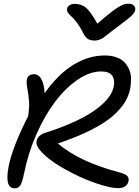

<svg xmlns="http://www.w3.org/2000/svg" viewBox="-20 -984 756 1045"><path d="M679.2 -963.9Q698.2 -963.9 708.3 -953.9Q718.3 -943.8 715.8 -928.2Q713.4 -915.5 696.5 -898.9Q679.7 -882.3 618.2 -836.9Q598.1 -822.3 574.7 -803.7Q551.3 -785.2 542.7 -779.1Q534.2 -772.9 521.7 -768.1Q509.3 -763.2 495.1 -763.2Q470.7 -763.2 456.1 -773.7Q441.4 -784.2 428.2 -813Q413.6 -841.8 396 -864.3Q378.4 -886.7 367.2 -896Q356 -905.3 349.4 -915.5Q342.8 -925.8 345.2 -937Q347.2 -948.7 359.1 -955.8Q371.1 -962.9 387.2 -962.9Q423.3 -962.9 448.5 -941.7Q473.6 -920.4 509.8 -855Q553.2 -893.1 583.7 -916.7Q614.3 -940.4 632.6 -950Q650.9 -959.5 659.4 -961.7Q668 -963.9 679.2 -963.9ZM60.1 41Q2.9 41 27.8 -82Q48.8 -186 133.8 -353Q139.6 -397.5 138.4 -427Q137.2 -456.5 127 -514.2Q121.6 -547.9 130.9 -564Q140.1 -580.1 166 -580.1Q189.5 -580.1 204.6 -554.4Q219.7 -528.8 223.1 -477.1Q296.9 -581.1 379.9 -631.6Q462.9 -682.1 549.8 -682.1Q585.4 -682.1 613 -672.4Q640.6 -662.6 656.7 -645.8Q672.9 -628.9 682.9 -606.2Q692.9 -583.5 693.1 -557.4Q693.4 -531.2 689 -502.9Q682.1 -470.2 667.2 -441.2Q652.3 -412.1 622.8 -380.4Q593.3 -348.6 550.3 -319.8Q507.3 -291 442.6 -261Q377.9 -231 294.9 -203.1Q410.2 -104 628.9 -45.9Q661.1 -37.6 672.1 -26.9Q683.1 -16.1 679.2 2.9Q670.9 40 620.1 40Q580.1 40 497.6 11.7Q415 -16.6 324 -68.6Q232.9 -120.6 190.9 -174.8Q171.9 -201.2 182.1 -225.8Q192.4 -250.5 226.1 -261.2Q302.2 -285.2 363.5 -312Q424.8 -338.9 466.1 -364.3Q507.3 -389.6 536.4 -416.3Q565.4 -442.9 579.8 -466.3Q594.2 -489.7 599.1 -513.2Q606.4 -549.8 590.3 -572.5Q574.2 -595.2 530.8 -595.2Q468.8 -595.2 402.8 -550.3Q336.9 -505.4 280.3 -430.7Q223.6 -356 178.2 -252.9Q132.8 -149.9 110.8 -39.1Q100.6 10.3 90.1 25.6Q79.6 41 60.1 41Z"/></svg>

Font: Shantell Sans Irregular Bouncy
Style: Italic
Weight: 400
Italic angle: -11.31°
Designer: Stephen Nixon, Anya Danilova, Shantell Martin
Foundry: Arrow Type
Version: Version 1.006;[9816181b4]